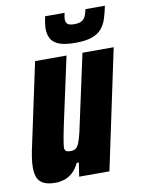

<svg xmlns="http://www.w3.org/2000/svg" viewBox="-80 -743 591 806"><g transform="rotate(-10 215.0 -340.0)"><path d="M92 8Q61 8 42.5 -0.5Q24 -9 16 -26.5Q8 -44 8 -72Q8 -90 11.5 -114Q15 -138 22 -168L95 -510H229L169 -233Q160 -191 156 -167.5Q152 -144 151 -132Q151 -124 154 -119.5Q157 -115 163 -113.5Q169 -112 177 -112Q190 -112 198 -117.5Q206 -123 212.5 -138Q219 -153 226 -182.5Q233 -212 243 -261L297 -510H430L322 0H193L202 -59H193Q180 -32 163 -17.5Q146 -3 127.5 2.5Q109 8 92 8ZM276 -556Q231 -556 206.5 -565.5Q182 -575 172 -593Q162 -611 162 -635Q162 -646 164 -660Q166 -674 169 -688H252Q250 -680 249 -673Q248 -666 248 -660Q248 -649 255 -641.5Q262 -634 284 -634Q306 -634 317 -641Q328 -648 333 -660.5Q338 -673 341 -688H424Q418 -659 410.5 -635Q403 -611 388 -593Q373 -575 346 -565.5Q319 -556 276 -556Z"/></g></svg>

Font: Saira Condensed ExtraBold
Style: Italic
Weight: 800
Width: 3
Italic angle: -12°
Designer: Hector Gatti with collaboration of the Omnibus-Type team
Foundry: Omnibus-Type
Version: Version 1.101